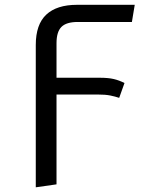

<svg xmlns="http://www.w3.org/2000/svg" viewBox="-20 -560 655 798"><path d="M475.4 -153.3Q458.5 -159 438.2 -163.1Q417.9 -167.2 384.6 -167.2H214.9V206.2L128.7 218.5V-372.8Q128.7 -458.5 172.3 -499.2Q215.9 -540 300 -540H540L528.2 -468.7H303.1Q255.9 -468.7 235.4 -448.2Q214.9 -427.7 214.9 -380.5V-236.9H392.8Q430.3 -236.9 452.8 -231.5Q475.4 -226.2 497.4 -214.9Z"/></svg>

Font: FiraCode Nerd Font
Style: Regular
Weight: 400
Designer: Carrois Corporate, Edenspiekermann AG, Nikita Prokopov
Foundry: Carrois Corporate, Edenspiekermann AG, Nikita Prokopov
Version: Version 6.002;Nerd Fonts 3.4.0